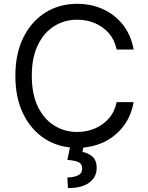

<svg xmlns="http://www.w3.org/2000/svg" viewBox="-20 -757 767 996"><path d="M673.3 -500H585.2Q574.6 -550.4 544.4 -584.9Q514.2 -619.3 471.6 -637.1Q429 -654.8 380.7 -654.8Q314.6 -654.8 261.2 -621.4Q207.7 -588.1 176.3 -523.1Q144.9 -458.1 144.9 -363.6Q144.9 -269.2 176.3 -204.2Q207.7 -139.2 261.2 -105.8Q314.6 -72.4 380.7 -72.4Q429 -72.4 471.6 -90.2Q514.2 -108 544.4 -142.4Q574.6 -176.8 585.2 -227.3H673.3Q659.8 -152.7 618.3 -99.6Q576.7 -46.5 515.3 -18.3Q453.8 9.9 380.7 9.9Q287.6 9.9 215.2 -35.5Q142.8 -81 101.2 -164.8Q59.7 -248.6 59.7 -363.6Q59.7 -478.7 101.2 -562.5Q142.8 -646.3 215.2 -691.8Q287.6 -737.2 380.7 -737.2Q453.8 -737.2 515.3 -709Q576.7 -680.8 618.3 -627.7Q659.8 -574.6 673.3 -500ZM343.8 2.8H413.4L407.7 31.2Q435.4 35.5 458.5 54.5Q481.5 73.5 481.5 115.1Q481.5 160.9 443.7 189.8Q405.9 218.8 332.4 218.8L329.5 163.4Q362.6 163.4 384.4 152.9Q406.2 142.4 406.2 117.9Q406.2 93.4 388.1 84.5Q370 75.6 329.5 72.4Z"/></svg>

Font: Inter UI
Style: Regular
Weight: 400
Designer: Rasmus Andersson
Foundry: rsms
Version: 3.2;8d6f07862